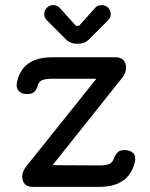

<svg xmlns="http://www.w3.org/2000/svg" viewBox="-20 -731 585 751"><path d="M188 -711C178.5 -711 170.5 -707.5 163.5 -701C156.5 -694 153 -685.5 153 -676C153 -676 153 -676 153 -676C153 -671.5 154 -667.5 155.5 -663.5C157 -659.5 159.5 -655.5 163 -652C163 -652 236 -579 236 -579C236 -579 236 -579 236 -579C247.5 -566.5 262.5 -560 280 -560C280 -560 286 -560 286 -560C286 -560 286 -560 286 -560C303.5 -560 318.5 -566.5 330 -579C330 -579 403 -652 403 -652C403 -652 403 -652 403 -652C406.5 -655.5 409.5 -659.5 411 -663.5C412.5 -667.5 413 -671.5 413 -676C413 -676 413 -676 413 -676C413 -685.5 409.5 -694 403 -701C396 -707.5 387.5 -711 378 -711C378 -711 378 -711 378 -711C367 -711 358.5 -707.5 353 -701C353 -701 289 -630 289 -630C289 -630 277 -630 277 -630C277 -630 213 -701 213 -701C213 -701 213 -701 213 -701C206.5 -707.5 198 -711 188 -711C188 -711 188 -711 188 -711ZM368 0C368 0 368 0 368 0C447 0 493.5 -33.5 508 -100C508 -100 508 -100 508 -100C511 -114 508.5 -125 501 -132.5C493 -140 481.5 -144 467 -144C467 -144 467 -144 467 -144C454 -144 444.5 -140.5 439 -134C433 -127.5 427.5 -117.5 423 -105C423 -105 423 -105 423 -105C419 -97 413 -91.5 404.5 -88.5C396 -85.5 383.5 -84 368 -84C368 -84 161 -85 161 -85C161 -85 172 -68 172 -68C172 -68 455 -423 455 -423C455 -423 455 -423 455 -423C467 -437.5 473 -451.5 473 -465C473 -465 473 -465 473 -465C473 -493 459 -507 431 -507C431 -507 186 -507 186 -507C186 -507 186 -507 186 -507C145.5 -507 114 -499 91 -482.5C67.5 -466 52.5 -440.5 46 -407C46 -407 46 -407 46 -407C43.5 -393 46.5 -382 54 -374.5C61.5 -367 72.5 -363 87 -363C87 -363 87 -363 87 -363C100 -363 109.5 -366.5 116 -373.5C122 -380 126.5 -390 130 -403C130 -403 130 -403 130 -403C134 -411 140.5 -416.5 149 -419C157.5 -421.5 169.5 -423 186 -423C186 -423 375 -423 375 -423C375 -423 373 -443 373 -443C373 -443 85 -83 85 -83C85 -83 85 -83 85 -83C73 -68.5 67 -54.5 67 -42C67 -42 67 -42 67 -42C67 -14 81 0 109 0C109 0 368 0 368 0Z"/></svg>

Font: Jura-Fortis-Bold
Style: Bold
Weight: 500
Designer: Daniel Johnson, Alexei Vanyashin, Mirko Velimirovic
Foundry: Daniel Johnson
Version: ""